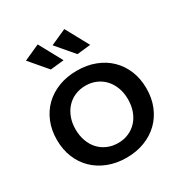

<svg xmlns="http://www.w3.org/2000/svg" viewBox="-177 -894 979 1031"><g transform="rotate(-30 312.5 -379.0)"><path d="M313 -535Q374.5 -535 425.5 -515.5Q476.5 -496 513 -460.5Q549.5 -425 569.8 -375.5Q590 -326 590 -266Q590 -206 569.8 -156.2Q549.5 -106.5 513 -71Q476.5 -35.5 425.5 -15.8Q374.5 4 313 4Q251 4 200 -15.8Q149 -35.5 112.2 -71Q75.5 -106.5 55.2 -156.2Q35 -206 35 -266Q35 -326 55.2 -375.5Q75.5 -425 112.2 -460.5Q149 -496 200 -515.5Q251 -535 313 -535ZM313 -442Q277 -442 247 -429Q217 -416 195.5 -392.5Q174 -369 162 -336.5Q150 -304 150 -265Q150 -225.5 162 -192.5Q174 -159.5 195.5 -136.2Q217 -113 247 -100Q277 -87 313 -87Q348.5 -87 378.2 -100Q408 -113 429.5 -136.2Q451 -159.5 463 -192.5Q475 -225.5 475 -265Q475 -304 463 -336.5Q451 -369 429.5 -392.5Q408 -416 378.2 -429Q348.5 -442 313 -442ZM367 -762 445 -619 361 -610 269 -718ZM202 -762 280 -619 196 -610 104 -718Z"/></g></svg>

Font: Argentum Sans
Style: Regular
Weight: 400
Designer: Julieta Ulanovsky, Owen Earl, Chris M. Simpson, Rasmus Andersson, Cristiano Sobral
Foundry: The Argentum Sans Project Authors
Version: Version 3.135; ttfautohint (v1.8.4.7-5d5b-dirty)